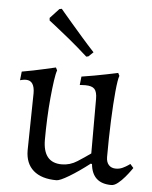

<svg xmlns="http://www.w3.org/2000/svg" viewBox="-52 -758 646 814"><g transform="rotate(5 270.5 -351.0)"><path d="M90 -347Q90 -373 81 -387Q72 -401 53 -401Q45 -401 36.5 -399Q28 -397 28 -397L32 -434Q55 -438 80 -443Q105 -448 126.5 -453Q148 -458 161.5 -461Q175 -464 175 -464L181 -452Q176 -439 171.5 -407.5Q167 -376 163 -334Q159 -292 157 -245.5Q155 -199 155 -155Q155 -57 235 -57Q270 -57 300.5 -76.5Q331 -96 356 -114V-346Q356 -376 345 -388Q334 -400 306 -400Q302 -400 292 -399.5Q282 -399 282 -399L286 -435Q313 -439 340 -444Q367 -449 389.5 -453.5Q412 -458 426 -461Q440 -464 440 -464L446 -452Q440 -437 435 -385Q430 -333 427 -259Q424 -185 424 -105Q424 -83 435 -71Q446 -59 465 -59Q481 -59 494.5 -65.5Q508 -72 516.5 -78Q525 -84 525 -84L539 -68Q539 -68 530.5 -56Q522 -44 508.5 -28Q495 -12 480 0Q465 12 452 12Q371 12 363 -69L358 -71Q310 -34 271.5 -11Q233 12 219 12Q155 12 120.5 -18Q86 -48 86 -104ZM299 -521Q257 -559 218.5 -590.5Q180 -622 155.5 -641Q131 -660 131 -660L130 -671L168 -712L178 -714Q178 -714 191 -698.5Q204 -683 226 -657.5Q248 -632 274.5 -601.5Q301 -571 328 -542L308 -523Z"/></g></svg>

Font: Alegreya
Style: Regular
Weight: 400
Designer: Juan Pablo del Peral
Foundry: Huerta Tipografica
Version: Version 2.009